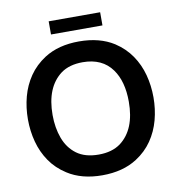

<svg xmlns="http://www.w3.org/2000/svg" viewBox="-92 -934 948 1027"><g transform="rotate(-10 382.0 -420.5)"><path d="M381.5 10Q269.5 10 193 -39.5Q139 -74 105.5 -123Q72 -172 56.2 -231Q40.5 -290 40.5 -353.5Q40.5 -417 56.2 -476Q72 -535 105.5 -584Q139 -633 193 -668Q269.5 -717 381.5 -717Q493.5 -717 570.5 -668Q624 -633 657.5 -584Q691 -535 706.8 -476Q722.5 -417 722.5 -353.5Q722.5 -290 706.8 -231Q691 -172 657.5 -123Q624 -74 570.5 -39.5Q493.5 10 381.5 10ZM381.5 -102.5Q454 -102.5 500.5 -136.5Q588.5 -202.5 588.5 -353.5Q588.5 -464 541 -530Q488 -604 381.5 -604Q309 -604 263 -570.5Q174.5 -504 174.5 -353.5Q174.5 -284 195.5 -227Q216.5 -170 262 -136.2Q307.5 -102.5 381.5 -102.5ZM520.5 -779.5H241V-851H520.5Z"/></g></svg>

Font: Acari Sans
Style: Bold
Weight: 700
Designer: Alfredo Marco Pradil and Stefan Peev (font) & Cristiano Sobral (main changes)
Foundry: Alfredo Marco Pradil and Stefan Peev (font) & Cristiano Sobral (main changes)
Version: Version 1.063; ttfautohint (v1.8.3)